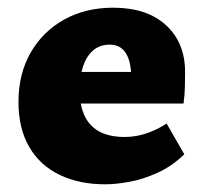

<svg xmlns="http://www.w3.org/2000/svg" viewBox="-20 -463 533 499"><path d="M253 16Q186 16 135 -8.5Q84 -33 56 -81Q28 -129 28 -198Q28 -271 59.5 -326Q91 -381 146.5 -412Q202 -443 274 -443Q362 -443 411.5 -397.5Q461 -352 461 -276Q461 -256 460.5 -236Q460 -216 457 -194H321V-260Q321 -303 307 -325Q293 -347 265 -347Q239 -347 221.5 -331.5Q204 -316 195.5 -289.5Q187 -263 187 -229Q187 -169 216 -138Q245 -107 304 -107Q333 -107 361 -116.5Q389 -126 413 -142L459 -62Q427 -31 389.5 -14Q352 3 316.5 9.5Q281 16 253 16ZM108 -194 128 -276H452V-194Z"/></svg>

Font: Ysabeau Infant Black
Style: Regular
Weight: 900
Designer: Christian Thalmann (Catharsis Fonts)
Version: Version 2.001;gftools[0.9.30]; featfreeze: ss01,ss02,lnum